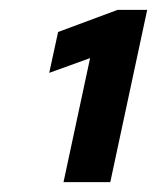

<svg xmlns="http://www.w3.org/2000/svg" viewBox="-20 -720 319 390"><path d="M109 -350 163 -602 80 -572 98 -655 219 -700H279L204 -350Z"/></svg>

Font: Red Hat Display Black
Style: Italic
Weight: 900
Italic angle: -12°
Designer: Pentagram, MCKL
Foundry: Pentagram, MCKL
Version: Version 1.023; ttfautohint (v1.8.3)